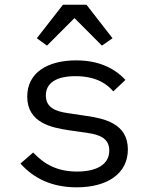

<svg xmlns="http://www.w3.org/2000/svg" viewBox="-20 -785 640 817"><path d="M306.1 12.1C437.9 12.1 524.1 -46.9 524.1 -149.1C524.1 -261 421.2 -280.9 346.9 -291.9L266 -304C220.2 -311.1 175.1 -324.9 175.1 -378.9C175.1 -432.2 220.2 -460.9 301.1 -460.9C392 -460.9 437.9 -425.1 462 -396L513.8 -445C464.8 -497.2 397 -528.1 304 -528.1C183.9 -528.1 95.9 -476.9 95.9 -373.9C95.9 -262.1 199.9 -241.8 273.1 -230.8L354 -219.1C400.9 -212 445 -198.2 445 -144.2C445 -83.1 388.1 -55 307.9 -55C225.9 -55 170.1 -84.2 121.1 -136L67.1 -89.1C121.1 -28.1 198.2 12.1 306.1 12.1ZM136.7 -622.2 180 -590.9 296.9 -708.1 413.7 -590.9 458.8 -622.2 348 -764.9H247.9Z"/></svg>

Font: Margiela Mono
Style: Regular
Weight: 400
Designer: Mike Abbink, Paul van der Laan, Pieter van Rosmalen
Foundry: Bold Monday
Version: Version 2.003 2021